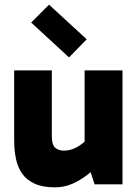

<svg xmlns="http://www.w3.org/2000/svg" viewBox="-20 -793 595 826"><path d="M217 13Q163 13 128.5 -3Q94 -19 75 -46.5Q56 -74 48.5 -110.5Q41 -147 41 -189V-490H203V-207Q203 -170 217.5 -157.5Q232 -145 255 -145Q273 -145 290.5 -151Q308 -157 325.5 -169Q343 -181 360 -200L394 -120H344V-490H507V0H387L354 -101L413 -94Q389 -67 358 -42.5Q327 -18 291.5 -2.5Q256 13 217 13ZM277 -546 114 -696 191 -773 353 -624Z"/></svg>

Font: Gabarito ExtraBold
Style: Regular
Weight: 800
Designer: Leandro Assis / Alvaro Franca / Felipe Casaprima
Foundry: Naipe Foundry
Version: Version 1.000